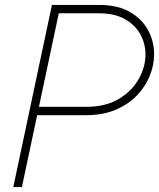

<svg xmlns="http://www.w3.org/2000/svg" viewBox="-20 -760 646 780"><path d="M329 -292H107L114 -326H330Q409 -326 462.5 -358Q516 -390 543.5 -439Q571 -488 571 -539Q571 -582 550.5 -620Q530 -658 488 -682Q446 -706 381 -706H195L202 -740H382Q458 -740 507.5 -711.5Q557 -683 581.5 -637.5Q606 -592 606 -540Q606 -495 588 -451Q570 -407 535 -371Q500 -335 448.5 -313.5Q397 -292 329 -292ZM69 0H34L191 -740H226Z"/></svg>

Font: Be Vietnam Pro Variable Thin
Style: Italic
Weight: 100
Italic angle: -12°
Designer: Lam Bao, Tony Le, Vietanh Nguyen
Foundry: Yellow Type Foundry
Version: Version 1.002